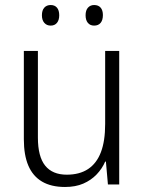

<svg xmlns="http://www.w3.org/2000/svg" viewBox="-20 -735 576 765"><path d="M455 -532V0H410L402 -91H399Q387 -63 365 -40Q343 -17 312 -3.5Q281 10 239 10Q184 10 147.5 -11.5Q111 -33 93 -75Q75 -117 75 -180V-532H131V-187Q131 -111 160 -75Q189 -39 246 -39Q297 -39 331 -61.5Q365 -84 382 -128.5Q399 -173 399 -241V-532ZM147 -674Q147 -694 156.5 -704.5Q166 -715 182 -715Q198 -715 207 -704.5Q216 -694 216 -674Q216 -655 207 -644Q198 -633 182 -633Q166 -633 156.5 -644Q147 -655 147 -674ZM321 -674Q321 -694 330.5 -704.5Q340 -715 355 -715Q372 -715 381 -704.5Q390 -694 390 -675Q390 -655 381 -644Q372 -633 355 -633Q339 -633 330 -644Q321 -655 321 -674Z"/></svg>

Font: Noto Sans Thai SemiCondensed Light
Style: Regular
Weight: 300
Width: 4
Designer: Monotype Design Team
Foundry: Monotype Imaging Inc.
Version: Version 2.001